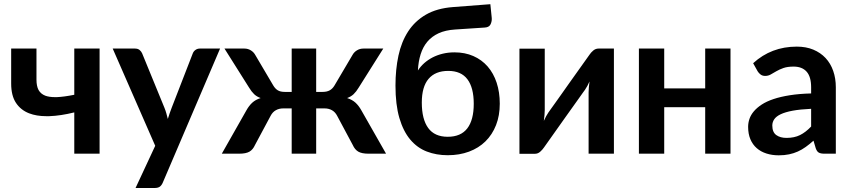

<svg xmlns="http://www.w3.org/2000/svg" viewBox="-20 -750 4154 937"><path d="M466 -513V0H342.5V-201.5Q276.5 -185 220 -183Q213 -182.5 206 -183Q158 -183 122 -197Q81 -213 57.8 -248.2Q34.5 -283.5 34.5 -342.5V-513H158V-361.5Q158 -330 168 -311Q179 -291.5 201 -283Q220 -276 248 -276Q253 -276 258 -276Q293 -277.5 342.5 -287.5V-513Z M1054 -513 774.5 141Q769 154 760.2 160.8Q751.5 167.5 733.5 167.5H641.5L737.5 -38.5L530 -513H638.5Q653 -513 661.2 -506Q669.5 -499 673.5 -490L782.5 -224Q788 -210.5 791.8 -197Q795.5 -183.5 799 -169.5Q803.5 -183.5 808 -197.2Q812.5 -211 818 -224.5L921 -490Q925 -500 934.2 -506.5Q943.5 -513 955 -513Z M1864 0H1778.5Q1745.5 0 1728.5 -10Q1711.5 -20 1701.5 -42.5L1625.5 -184.5Q1616 -203 1600.2 -212Q1584.5 -221 1563.5 -221H1523V0H1403.5V-221H1362.5Q1342 -221 1326 -212Q1310 -203 1300.5 -184.5L1224.5 -42.5Q1214.5 -20 1197.5 -10Q1180.5 0 1147.5 0H1062.5L1182.5 -211.5Q1195 -234 1211 -248.8Q1227 -263.5 1252 -271.5Q1233.5 -278 1220.5 -290.2Q1207.5 -302.5 1195.5 -322.5L1075.5 -513H1173Q1190 -513 1204.2 -504.2Q1218.5 -495.5 1226.5 -480.5L1313.5 -333Q1323 -317 1335.8 -309.2Q1348.5 -301.5 1369.5 -301.5H1403.5V-513H1523V-301.5H1554.5Q1575.5 -301.5 1589.2 -309.2Q1603 -317 1612.5 -333L1699.5 -480.5Q1707.5 -495.5 1721.8 -504.2Q1736 -513 1753.5 -513H1850.5L1730.5 -322.5Q1718.5 -302.5 1705.5 -290.2Q1692.5 -278 1674 -271.5Q1699 -263.5 1715 -248.8Q1731 -234 1743.5 -211.5Z M2201 -606Q2154 -603 2120.8 -587.8Q2087.5 -572.5 2065.8 -546.8Q2044 -521 2032.8 -485.2Q2021.5 -449.5 2019.5 -406Q2032 -425.5 2050.2 -441.8Q2068.5 -458 2091.2 -469.8Q2114 -481.5 2140.8 -488Q2167.5 -494.5 2198 -494.5Q2249 -494.5 2290 -476.5Q2331 -458.5 2359.8 -425.5Q2388.5 -392.5 2403.8 -346.2Q2419 -300 2419 -244Q2419 -186 2400.8 -139.5Q2382.5 -93 2349.2 -60.2Q2316 -27.5 2269 -10Q2222 7.5 2165 7.5Q2109.5 7.5 2062.8 -10.5Q2016 -28.5 1982 -69Q1948 -109.5 1929 -174.2Q1910 -239 1910 -332.5Q1910 -411 1924.5 -478.5Q1939 -546 1972 -596.8Q2005 -647.5 2058.5 -678.5Q2112 -709.5 2190.5 -715.5L2373 -729.5L2379.5 -665.5Q2380 -661.5 2380 -657.5Q2380 -642 2372.8 -629.2Q2365.5 -616.5 2345 -615.5ZM2292 -243.5Q2292 -322 2261.2 -363Q2230.5 -404 2167.5 -404Q2104.5 -404 2071.5 -365.2Q2038.5 -326.5 2038.5 -249.5Q2038.5 -168 2069.8 -125.2Q2101 -82.5 2165 -82.5Q2229 -82.5 2260.5 -123.5Q2292 -164.5 2292 -243.5Z M2976 -513V0H2852.5V-299.5Q2852.5 -311 2853.8 -324.8Q2855 -338.5 2857 -352.5Q2847 -329.5 2835 -312Q2834 -311 2825 -298.2Q2816 -285.5 2801.8 -265.5Q2787.5 -245.5 2769.5 -220.2Q2751.5 -195 2733 -169Q2689.5 -107.5 2634.5 -30Q2627.5 -19.5 2616.2 -9.5Q2605 0.5 2590.5 0.5H2515V-512.5H2638.5V-213Q2638.5 -201.5 2637.2 -187.8Q2636 -174 2634 -160Q2645 -184.5 2656 -200.5Q2656.5 -201.5 2665.5 -214Q2674.5 -226.5 2688.8 -246.5Q2703 -266.5 2721 -291.8Q2739 -317 2757.5 -343.5Q2801 -405 2856.5 -482.5Q2863.5 -493.5 2875 -503.2Q2886.5 -513 2901 -513Z M3545 -513V0H3421.5V-227H3221.5V0H3098V-513H3221.5V-318.5H3421.5V-513Z M3655.5 -441.5Q3744 -522.5 3868.5 -522.5Q3913.5 -522.5 3949 -507.8Q3984.5 -493 4009 -466.8Q4033.5 -440.5 4046.2 -404Q4059 -367.5 4059 -324V0H4003Q3985.5 0 3976 -5.2Q3966.5 -10.5 3961 -26.5L3950 -63.5Q3930.5 -46 3912 -32.8Q3893.5 -19.5 3873.5 -10.5Q3853.5 -1.5 3830.8 3.2Q3808 8 3780.5 8Q3748 8 3720.5 -0.8Q3693 -9.5 3673 -27Q3653 -44.5 3642 -70.5Q3631 -96.5 3631 -131Q3631 -150.5 3637.5 -169.8Q3644 -189 3658.8 -206.5Q3673.5 -224 3697 -239.5Q3720.5 -255 3754.8 -266.5Q3789 -278 3834.5 -285.2Q3880 -292.5 3938.5 -294V-324Q3938.5 -375.5 3916.5 -400.2Q3894.5 -425 3853 -425Q3823 -425 3803.2 -418Q3783.5 -411 3768.5 -402.2Q3753.5 -393.5 3741.2 -386.5Q3729 -379.5 3714 -379.5Q3701 -379.5 3692 -386.2Q3683 -393 3677.5 -402ZM3938.5 -219Q3885 -216.5 3848.5 -209.8Q3812 -203 3790 -192.5Q3768 -182 3758.5 -168Q3749 -154 3749 -137.5Q3749 -105 3768.2 -91Q3787.5 -77 3818.5 -77Q3856.5 -77 3884.2 -90.8Q3912 -104.5 3938.5 -132.5Z"/></svg>

Font: Lato
Style: Bold
Weight: 700
Designer: Lukasz Dziedzic with Adam Twardoch and Botio Nikoltchev
Foundry: tyPoland Lukasz Dziedzic
Version: Version 2.010; 2014-09-01; http://www.latofonts.com/; ttfaut